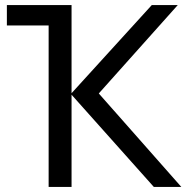

<svg xmlns="http://www.w3.org/2000/svg" viewBox="-20 -734 733 754"><path d="M678 -714 368 -367 692 0H584L261 -362V0H171V-634H7V-714H261V-368L576 -714Z"/></svg>

Font: Noto IKEA Latin
Style: Regular
Weight: 400
Designer: Monotype Design Team
Foundry: Monotype Imaging Inc.
Version: Version 1.0